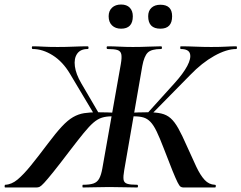

<svg xmlns="http://www.w3.org/2000/svg" viewBox="-55 -830 1069 850"><path d="M312 0Q310 0 310 -6Q310 -12 312 -12Q343 -12 359.5 -18Q376 -24 384.5 -40Q393 -56 398 -84L480 -547Q485 -576 482 -590Q479 -604 465 -608.5Q451 -613 421 -613Q417 -613 417 -619Q417 -625 421 -625Q446 -625 474 -623.5Q502 -622 533 -622Q570 -622 602.5 -623.5Q635 -625 658 -625Q662 -625 662 -619Q662 -613 658 -613Q615 -613 599 -597Q583 -581 575 -538L495 -77Q490 -49 492 -35Q494 -21 508 -16.5Q522 -12 552 -12Q556 -12 556 -6Q556 0 552 0Q526 0 495 -1Q464 -2 428 -2Q396 -2 366 -1Q336 0 312 0ZM-32 0Q-35 0 -34.5 -6Q-34 -12 -32 -12Q-4 -13 22.5 -35Q49 -57 81.5 -97Q114 -137 156 -193Q192 -241 218.5 -269.5Q245 -298 268.5 -311.5Q292 -325 317.5 -329Q343 -333 378 -333Q416 -333 477 -330L475 -312Q465 -313 456.5 -314Q448 -315 440 -315Q415 -315 396 -309Q377 -303 358.5 -287Q340 -271 315.5 -241Q291 -211 255 -164Q208 -102 181 -68.5Q154 -35 140.5 -20.5Q127 -6 120.5 -3Q114 0 106 0ZM366 -317 255 -503Q223 -557 178.5 -585Q134 -613 90 -613Q86 -613 86 -619Q86 -625 89 -625Q112 -625 136 -623.5Q160 -622 200 -622Q237 -622 271 -623.5Q305 -625 333 -625Q337 -625 337 -619Q337 -613 333 -613Q301 -613 286.5 -592Q272 -571 276.5 -536.5Q281 -502 305 -461L384 -326ZM757 0Q750 0 744.5 -3.5Q739 -7 731 -23Q723 -39 708.5 -74.5Q694 -110 670 -173Q652 -220 638.5 -248Q625 -276 611 -290.5Q597 -305 580 -310Q563 -315 538 -315Q529 -315 521 -314Q513 -313 502 -312V-330Q564 -333 599 -333Q635 -333 659 -327.5Q683 -322 700.5 -306.5Q718 -291 734.5 -261.5Q751 -232 772 -184Q796 -130 814 -92Q832 -54 851 -33.5Q870 -13 896 -12Q901 -12 900.5 -6Q900 0 897 0ZM609 -317 595 -326 717 -461Q756 -504 774 -538Q792 -572 786 -592.5Q780 -613 745 -613Q743 -613 743 -619Q743 -625 745 -625Q777 -625 810.5 -623.5Q844 -622 880 -622Q921 -622 945.5 -623.5Q970 -625 991 -625Q994 -625 994 -619Q994 -613 991 -613Q948 -613 893.5 -582.5Q839 -552 787 -498ZM481 -703Q456 -703 441 -717.5Q426 -732 426 -758Q426 -782 441 -796Q456 -810 481 -810Q506 -810 519.5 -796Q533 -782 533 -758Q533 -703 481 -703ZM655 -703Q601 -703 601 -758Q601 -782 615.5 -795.5Q630 -809 655 -809Q707 -809 707 -758Q707 -703 655 -703Z"/></svg>

Font: Cormorant Garamond Light
Style: Italic
Weight: 300
Italic angle: -10°
Designer: Christian Thalmann (Catharsis Fonts)
Foundry: Catharsis Fonts
Version: Version 4.001